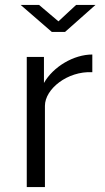

<svg xmlns="http://www.w3.org/2000/svg" viewBox="-20 -762 427 782"><path d="M163 0V-331C163 -399 254 -473 356 -468V-540C281 -540 197 -491 159 -424V-530H89V0ZM218 -675 139 -742H64L191 -632H245L369 -742H290Z"/></svg>

Font: Cheyenne Sans Light
Style: Regular
Weight: 300
Designer: The Public Sans project authors (U.S. Web Design System), Libre Franklin designed by Pablo Impallari and Rodrigo Fuenzal
Foundry: The Cheyenne Sans Project Authors
Version: Version 2.007